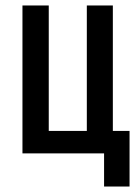

<svg xmlns="http://www.w3.org/2000/svg" viewBox="-20 -560 505 701"><path d="M360 121V0H62V-540H158V-82H297V-540H392V-82H453V121Z"/></svg>

Font: Noto Sans ExtraCondensed Medium
Style: Regular
Weight: 500
Width: 2
Designer: Monotype Design Team
Foundry: Monotype Imaging Inc.
Version: Version 2.013; ttfautohint (v1.8.4.7-5d5b)